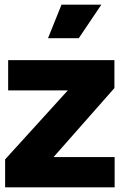

<svg xmlns="http://www.w3.org/2000/svg" viewBox="-20 -804 514 824"><path d="M2 -120 271 -416H15V-546H471V-426L210 -130H472V0H2ZM244 -784H415L318 -640H186Z"/></svg>

Font: BLUETTI 2.0
Style: Bold
Weight: 700
Designer: Stijn de Vries
Foundry: tokotype
Version: Version 2.005;October 31, 2023;FontCreator 14.0.0.2814 64-bi